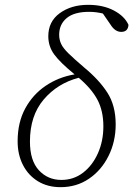

<svg xmlns="http://www.w3.org/2000/svg" viewBox="-20 -762 552 795"><path d="M231 13Q177 13 137 -11.5Q97 -36 75 -79Q53 -122 53 -177Q53 -255 84.5 -313Q116 -371 169.5 -407Q223 -443 289 -454Q229 -503 204.5 -536.5Q180 -570 180 -612Q180 -673 227.5 -707.5Q275 -742 345 -742Q407 -742 451.5 -718.5Q496 -695 512 -659Q510 -630 482 -630Q456 -630 437 -661L406 -706Q394 -709 379.5 -711Q365 -713 349 -713Q287 -713 256 -687Q225 -661 225 -618Q225 -598 233 -580.5Q241 -563 263.5 -541Q286 -519 328 -483Q390 -432 424.5 -378.5Q459 -325 459 -247Q459 -176 429.5 -116.5Q400 -57 348.5 -22Q297 13 231 13ZM104 -176Q104 -97 141 -57Q178 -17 234 -17Q285 -17 324 -47Q363 -77 385.5 -127.5Q408 -178 408 -239Q408 -302 384 -348Q360 -394 306 -440Q218 -417 161 -350Q104 -283 104 -176Z"/></svg>

Font: Source Serif 4 SmText Light
Style: Italic
Weight: 300
Italic angle: -12°
Designer: Frank Grießhammer
Foundry: Adobe
Version: Version 4.005;hotconv 1.1.0;makeotfexe 2.6.0